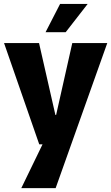

<svg xmlns="http://www.w3.org/2000/svg" viewBox="-20 -741 570 985"><path d="M202.7 -9.8 261.7 -123.7 350.8 -520H530.3L265.5 224H89.3ZM0.8 -520H180.3L264.2 -151.3H307.3L302.5 -0.5H181.3ZM213.7 -575.8 288.2 -720.7H429.7L317 -575.8Z"/></svg>

Font: Murecho Thin
Style: Regular
Weight: 100
Designer: Neil Summerour
Foundry: Positype
Version: Version 1.010